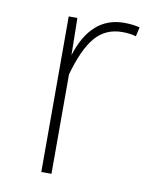

<svg xmlns="http://www.w3.org/2000/svg" viewBox="-67 -582 497 632"><g transform="rotate(10 182.0 -265.5)"><path d="M298 -531Q326 -531 350 -525L343 -494Q323 -500 297 -500Q241 -500 206.5 -459.5Q172 -419 148 -332V0H114V-520H143L145 -396Q187 -531 298 -531Z"/></g></svg>

Font: FiraSans
Style: Regular
Weight: 200
Designer: Carrois Corporate & Edenspiekermann AG
Foundry: Carrois Corporate GbR & Edenspiekermann AG
Version: Version 3.106;PS 003.106;hotconv 1.0.70;makeotf.lib2.5.58329